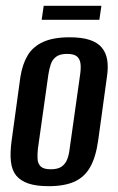

<svg xmlns="http://www.w3.org/2000/svg" viewBox="-20 -631 404 659"><path d="M147 8Q105 8 78 -1Q51 -10 36 -28Q21 -46 17.5 -76Q14 -106 20 -149L50 -367Q57 -411 75 -441Q93 -471 128 -487Q163 -503 219 -503Q261 -503 288 -494Q315 -485 329.5 -467.5Q344 -450 348 -425Q352 -400 347 -367L317 -149Q309 -92 289.5 -57.5Q270 -23 235.5 -7.5Q201 8 147 8ZM154 -50Q179 -50 192 -59.5Q205 -69 211 -85Q217 -101 219 -120L255 -375Q258 -395 256.5 -411Q255 -427 245 -436.5Q235 -446 210 -446Q186 -446 173 -436.5Q160 -427 154.5 -411Q149 -395 146 -375L110 -120Q108 -101 109 -85Q110 -69 120 -59.5Q130 -50 154 -50ZM123 -563 130 -611H328L321 -563Z"/></svg>

Font: Alumni Sans SemiBold
Style: Italic
Weight: 600
Italic angle: -8°
Version: Version 1.016